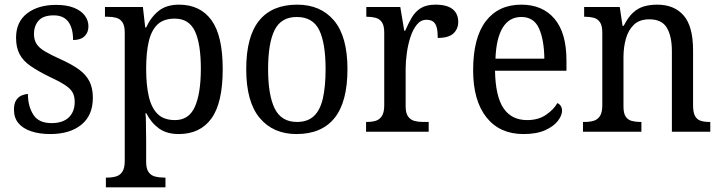

<svg xmlns="http://www.w3.org/2000/svg" viewBox="-20 -566 3097 825"><path d="M196 10Q149 10 113.5 -2Q78 -14 59 -37Q40 -60 40 -95Q40 -121 49.5 -135.5Q59 -150 73.5 -156Q88 -162 100 -162Q100 -110 123 -73.5Q146 -37 201 -37Q250 -37 275.5 -61.5Q301 -86 301 -128Q301 -153 291.5 -169.5Q282 -186 258 -201.5Q234 -217 191 -237Q142 -261 110.5 -283Q79 -305 64 -333.5Q49 -362 49 -404Q49 -472 96.5 -508.5Q144 -545 221 -545Q267 -545 298 -532.5Q329 -520 344.5 -499Q360 -478 360 -453Q360 -426 343 -410Q326 -394 294 -394Q294 -445 273.5 -472.5Q253 -500 211 -500Q166 -500 146 -477.5Q126 -455 126 -420Q126 -395 137 -377.5Q148 -360 173.5 -345Q199 -330 239 -312Q288 -290 318.5 -268Q349 -246 364 -217Q379 -188 379 -146Q379 -70 329.5 -30Q280 10 196 10Z M435 239V197H442Q462 197 479 192Q496 187 506 171.5Q516 156 516 125V-426Q516 -456 506 -470.5Q496 -485 479.5 -489.5Q463 -494 443 -494H431V-536H594L604 -448H608Q628 -492 661.5 -519Q695 -546 749 -546Q840 -546 888.5 -479.5Q937 -413 937 -269Q937 -124 888.5 -57Q840 10 748 10Q696 10 662.5 -14.5Q629 -39 609 -79H605Q607 -62 607 -41.5Q607 -21 607.5 -1.5Q608 18 608 34V130Q608 159 618.5 173.5Q629 188 646 192.5Q663 197 683 197H691V239ZM732 -50Q792 -50 817.5 -107.5Q843 -165 843 -271Q843 -378 817.5 -432Q792 -486 731 -486Q684 -486 657.5 -461.5Q631 -437 619.5 -389Q608 -341 608 -270Q608 -200 619.5 -151Q631 -102 657.5 -76Q684 -50 732 -50Z M1254 10Q1154 10 1096 -59Q1038 -128 1038 -269Q1038 -409 1093.5 -477.5Q1149 -546 1257 -546Q1358 -546 1415.5 -477.5Q1473 -409 1473 -269Q1473 -128 1417.5 -59Q1362 10 1254 10ZM1256 -42Q1302 -42 1329 -67.5Q1356 -93 1367.5 -144Q1379 -195 1379 -269Q1379 -381 1351.5 -437Q1324 -493 1255 -493Q1188 -493 1160 -437Q1132 -381 1132 -269Q1132 -157 1160.5 -99.5Q1189 -42 1256 -42Z M1553 0V-42H1556Q1578 -42 1594.5 -47Q1611 -52 1621 -67.5Q1631 -83 1631 -114V-426Q1631 -456 1621 -470.5Q1611 -485 1594 -489.5Q1577 -494 1557 -494H1554V-536H1700L1717 -434H1721Q1734 -464 1749 -490Q1764 -516 1788 -531Q1812 -546 1851 -546Q1901 -546 1925 -526.5Q1949 -507 1949 -472Q1949 -442 1928.5 -422.5Q1908 -403 1861 -403Q1861 -431 1856.5 -448Q1852 -465 1841.5 -473Q1831 -481 1812 -481Q1788 -481 1771 -460Q1754 -439 1743.5 -406.5Q1733 -374 1728 -337.5Q1723 -301 1723 -270V-109Q1723 -80 1733.5 -65.5Q1744 -51 1760.5 -46.5Q1777 -42 1797 -42H1822V0Z M2229 10Q2127 10 2070 -62Q2013 -134 2013 -264Q2013 -404 2067.5 -475Q2122 -546 2220 -546Q2311 -546 2362.5 -485.5Q2414 -425 2414 -306V-262H2107Q2109 -152 2143.5 -101Q2178 -50 2245 -50Q2293 -50 2326 -72.5Q2359 -95 2375 -123Q2383 -120 2389 -111.5Q2395 -103 2395 -90Q2395 -70 2377 -46.5Q2359 -23 2322.5 -6.5Q2286 10 2229 10ZM2319 -314Q2318 -395 2296 -444Q2274 -493 2220 -493Q2168 -493 2140 -447Q2112 -401 2109 -314Z M2485 0V-42H2493Q2514 -42 2531 -47Q2548 -52 2558 -67.5Q2568 -83 2568 -114V-426Q2568 -456 2558 -470.5Q2548 -485 2531.5 -489.5Q2515 -494 2495 -494H2490V-536H2643L2655 -455H2660Q2678 -491 2699.5 -511Q2721 -531 2747 -538.5Q2773 -546 2804 -546Q2877 -546 2917.5 -499.5Q2958 -453 2958 -350V-114Q2958 -83 2966.5 -67.5Q2975 -52 2991 -47Q3007 -42 3027 -42H3032V0H2867V-346Q2867 -410 2845.5 -446.5Q2824 -483 2770 -483Q2728 -483 2704 -460Q2680 -437 2669.5 -400Q2659 -363 2659 -320V-109Q2659 -79 2668.5 -65Q2678 -51 2694.5 -46.5Q2711 -42 2731 -42H2736V0Z"/></svg>

Font: Noto Serif Thai SemiCondensed
Style: Regular
Weight: 400
Width: 4
Designer: Monotype Design Team
Foundry: Monotype Imaging Inc.
Version: Version 2.002